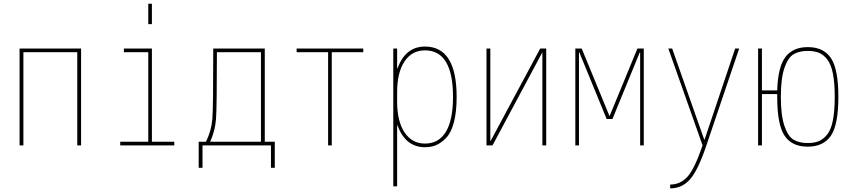

<svg xmlns="http://www.w3.org/2000/svg" viewBox="-20 -780 4540 1030"><path d="M415 -519.5V0H394.5V-500H105.5V0H85V-519.5Z M775.4 -650.4V-759.8H794.9V-650.4ZM915 0H625V-19.5H775.4V-500H644.5V-519.5H794.9V-19.5H915Z M1379.9 -19.5V-500H1143.6Q1143.6 -205.1 1138.7 -141.1Q1133.8 -77.1 1107.4 -19.5ZM1085 -19.5Q1114.3 -80.1 1119.1 -140.6Q1124 -201.2 1124 -500V-519.5H1400.4V-19.5H1454.1V120.1H1433.6V0H1066.4V120.1H1045.9V-19.5Z M1740.2 0V-500H1571.3V-519.5H1928.7V-500H1759.8V0Z M2112.3 -107.4H2110.4V219.7H2089.8V-519.5H2110.4V-413.1H2112.3Q2155.3 -530.3 2259.8 -530.3Q2429.7 -530.3 2429.7 -259.8Q2429.7 -179.7 2415 -124Q2400.4 -68.4 2373.5 -40.5Q2346.7 -12.7 2319.8 -1.5Q2293 9.8 2259.8 9.8Q2155.3 9.8 2112.3 -107.4ZM2410.2 -259.8Q2410.2 -509.8 2259.8 -509.8Q2189.5 -509.8 2149.9 -450.2Q2110.4 -390.6 2110.4 -285.2V-235.4Q2110.4 -128.9 2150.4 -69.3Q2190.4 -9.8 2259.8 -9.8Q2334 -9.8 2372.1 -73.2Q2410.2 -136.7 2410.2 -259.8Z M2612.3 -24.4 2877.9 -519.5H2910.2V0H2889.6V-496.1H2887.7L2622.1 0H2589.8V-519.5H2610.4V-24.4Z M3414.1 0V-499H3412.1L3265.6 -141.6H3234.4L3087.9 -499H3085.9V0H3066.4V-519.5H3100.6L3249 -159.2H3251L3399.4 -519.5H3433.6V0Z M3759.8 -31.2 3923.8 -519.5H3945.3L3769.5 0Q3724.6 133.8 3681.6 182.1Q3638.7 230.5 3575.2 230.5V210Q3629.9 210 3668 168Q3706.1 126 3749 0L3565.4 -519.5H3585.9L3757.8 -31.2Z M4149.4 -259.8V-275.4H4067.4V0H4046.9V-519.5H4067.4V-294.9H4149.4Q4153.3 -421.9 4193.8 -474.6Q4234.4 -527.3 4313.5 -527.3Q4398.4 -527.3 4438 -467.8Q4477.5 -408.2 4477.5 -260.3Q4477.5 -112.3 4438 -52.7Q4398.4 6.8 4313 6.8Q4227.5 6.8 4188.5 -52.7Q4149.4 -112.3 4149.4 -259.8ZM4313.5 -12.7Q4348.6 -12.7 4373 -22.9Q4397.5 -33.2 4418 -59.1Q4438.5 -85 4448.2 -134.8Q4458 -184.6 4458 -259.8Q4458 -335 4448.2 -384.8Q4438.5 -434.6 4418 -460.9Q4397.5 -487.3 4372.6 -497.1Q4347.7 -506.8 4313.5 -506.8Q4266.6 -506.8 4236.8 -488.8Q4207 -470.7 4188 -415Q4168.9 -359.4 4168.9 -260.3Q4168.9 -161.1 4188 -105Q4207 -48.8 4236.8 -30.8Q4266.6 -12.7 4313.5 -12.7Z"/></svg>

Font: Mgen+ 1m thin
Style: Regular
Weight: 100
Designer: [Source Han Sans]
Ryoko NISHIZUKA  (kana & ideographs); Paul D. Hunt (Latin, Greek & Cyrillic); Wenlong ZHANG  (bopomofo
Version: Version 1.059.20150602